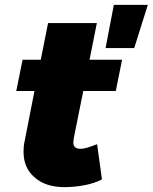

<svg xmlns="http://www.w3.org/2000/svg" viewBox="-20 -762 629 791"><path d="M284 -193 323 -387H457L483 -516H349L379 -667H178L148 -516H73L47 -387H122L81 -178C78 -165 77 -152 77 -137C77 -92 92 -57 123 -31C153 -4 194 9 247 9C274 9 301 6 328 1C355 -4 379 -12 400 -23L380 -168C364 -162 351 -157 341 -154C330 -151 320 -149 311 -149C302 -149 295 -151 290 -155C285 -159 282 -166 282 -175C282 -178 283 -184 284 -193ZM449 -742 415 -564H533L589 -742Z"/></svg>

Font: Argentum Sans ExtraBold
Style: Italic
Weight: 800
Italic angle: -11.3°
Designer: Julieta Ulanovsky
Foundry: Julieta Ulanovsky
Version: Version 5.001;February 15, 2019;FontCreator 11.5.0.2425 64-b